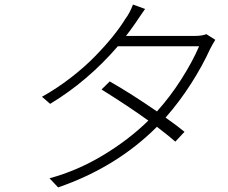

<svg xmlns="http://www.w3.org/2000/svg" viewBox="-20 -788 996 839"><path d="M881.7 -638.8 920.8 -614Q908.4 -594.1 898.1 -573.9Q865.1 -501.1 814.5 -421.9Q763.8 -342.7 703.5 -274.1Q756 -237.2 786.2 -212L746.1 -169Q730.8 -183.6 665.8 -234Q488.3 -56.5 234 30.9L196.4 -8.9Q318.9 -42.3 430.9 -109.9Q543 -177.6 628.2 -261Q543.3 -322.4 423.7 -397L459.5 -432.2Q552.9 -378.9 665.8 -301.1Q724.1 -365.8 772.7 -442.3Q821.4 -518.8 850.1 -585.9H495Q363.3 -433.2 199.2 -334.2L163.4 -365.1Q227.6 -400.9 288 -447.4Q348.4 -494 393.8 -540.5Q439.3 -587 472.5 -628.2Q505.7 -669.4 528.1 -706Q546.5 -729.8 561.1 -768.1L614 -748.9Q605.5 -737.2 589.3 -713.2Q573.2 -689.3 571.7 -687.1Q546.5 -650.6 530.5 -631H830.6Q863.3 -631 881.7 -638.8Z"/></svg>

Font: Karasuma Gothic
Style: Light Italic
Weight: 300
Italic angle: 9.39998°
Designer: Rasmus Andersson / Ryoko Nishizuka
Foundry: rsms
Version: Version 1.00